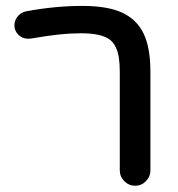

<svg xmlns="http://www.w3.org/2000/svg" viewBox="-20 -606 591 637"><path d="M377.4 -41V-368.2Q377.4 -421.4 365.2 -446.8Q360.8 -456.1 357.4 -460.9Q354 -465.8 350.8 -468.8Q347.7 -471.7 344.2 -474.6Q316.4 -495.6 249 -495.6Q213.4 -495.6 176.3 -491.7Q139.6 -487.8 82 -478Q77.6 -477.5 73.2 -477.5Q54.2 -477.5 41 -490.7Q27.8 -503.9 27.8 -521.5Q27.8 -541 42 -555.2Q52.7 -565.9 68.4 -568.8Q164.6 -586.4 252.9 -586.4Q335.9 -586.4 384.3 -564.5Q433.6 -542 456.3 -494.9Q479 -447.8 479 -368.2V-41Q479 -19.5 463.4 -4.4Q449.2 10.3 428.5 10.3Q407.7 10.3 392.6 -4.9Q377.4 -20 377.4 -41Z"/></svg>

Font: YuPearl-Medium
Style: Medium
Weight: 500
Designer: Max Yao
Foundry: Max-Everyday
Version: Version 1.011; ttfautohint (v1.8.3)